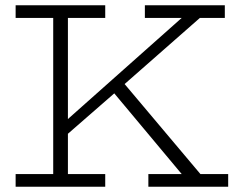

<svg xmlns="http://www.w3.org/2000/svg" viewBox="-20 -706 896 726"><path d="M737.8 -47.9H842.8V0H541V-47.9H667L412.1 -353L236.8 -200.2V-47.9H377.9V0H39.1V-47.9H181.2V-638.2H39.1V-686H377.9V-638.2H236.8V-255.9L667 -638.2H527.8V-686H830.1V-638.2H735.8L451.2 -388.2Z"/></svg>

Font: BioRhyme Light
Style: Regular
Weight: 300
Designer: Aoife Mooney
Foundry: Aoife Mooney Type
Version: Version 1.500;PS 001.500;hotconv 1.0.88;makeotf.lib2.5.64775